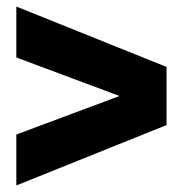

<svg xmlns="http://www.w3.org/2000/svg" viewBox="-20 -627 560 588"><path d="M30 -59V-215L346 -333L30 -451V-607L490 -422V-244Z"/></svg>

Font: Alexandria Black
Style: Regular
Weight: 900
Designer: Mohamed Gaber
Foundry: Kief Type Foundry
Version: Version 5.100